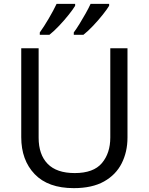

<svg xmlns="http://www.w3.org/2000/svg" viewBox="-20 -964 771 994"><path d="M640 -252Q640 -178 610 -118.5Q580 -59 518.5 -24.5Q457 10 362 10Q229 10 159.5 -62.5Q90 -135 90 -254V-714H180V-251Q180 -164 226.5 -116Q273 -68 367 -68Q464 -68 507.5 -119.5Q551 -171 551 -252V-714H640ZM545 -934Q535 -917 512 -888Q489 -859 462 -830.5Q435 -802 412 -784H362V-796Q376 -815 392 -841Q408 -867 423.5 -894.5Q439 -922 449 -944H545ZM369 -934Q359 -917 336 -888Q313 -859 286 -830.5Q259 -802 236 -784H186V-796Q207 -825 232 -867.5Q257 -910 273 -944H369Z"/></svg>

Font: Noto Sans Anatolian Hieroglyphs
Style: Regular
Weight: 400
Designer: Monotype Design Team
Foundry: Monotype Imaging Inc.
Version: Version 2.001; ttfautohint (v1.8.4.7-5d5b)